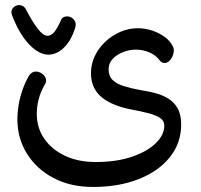

<svg xmlns="http://www.w3.org/2000/svg" viewBox="-20 -591 798 762"><path d="M96 -292Q107 -307 122 -307Q134 -307 145 -300Q156 -293 161 -281.5Q166 -270 159 -258Q140 -224 133 -195.5Q126 -167 126 -139Q126 -83 156 -40Q186 3 238.5 27.5Q291 52 359 52Q443 52 504 31Q565 10 598.5 -23Q632 -56 632 -92Q632 -111 616.5 -122Q601 -133 571.5 -141Q542 -149 499 -157Q467 -163 438.5 -174Q410 -185 388 -201.5Q366 -218 353.5 -242.5Q341 -267 341 -301Q341 -336 356 -368Q371 -400 397.5 -425Q424 -450 457.5 -464.5Q491 -479 527 -479Q555 -479 583 -470Q611 -461 633 -445Q655 -429 666 -407Q671 -397 669.5 -385.5Q668 -374 663 -364Q658 -354 650 -347.5Q642 -341 633 -341Q623 -341 615 -350Q599 -372 573 -383Q547 -394 519 -394Q494 -394 469 -384.5Q444 -375 427.5 -357.5Q411 -340 411 -316Q411 -289 427 -273.5Q443 -258 472 -249Q501 -240 540 -233Q567 -229 594.5 -222Q622 -215 646 -201Q670 -187 684.5 -162Q699 -137 699 -97Q699 -23 654 33Q609 89 530 120Q451 151 349 151Q260 151 192.5 115.5Q125 80 87 19Q49 -42 49 -118Q49 -145 54 -175Q59 -205 69.5 -235Q80 -265 96 -292ZM84 -552Q107 -507 129 -478Q151 -449 168 -449Q183 -449 195.5 -464Q208 -479 222 -511Q225 -519 231.5 -522.5Q238 -526 246 -526Q256 -526 265 -520.5Q274 -515 278.5 -504Q283 -493 277 -476Q264 -438 246 -415.5Q228 -393 209 -383.5Q190 -374 172 -374Q135 -374 96 -414.5Q57 -455 28 -530Q21 -548 31.5 -559.5Q42 -571 56 -571Q64 -571 71.5 -566.5Q79 -562 84 -552Z"/></svg>

Font: Playpen Sans Arabic
Style: Regular
Weight: 400
Designer: Azza Alameddine, Laura Meseguer, Veronika Burian, José Scaglione
Foundry: TypeTogether
Version: Version 2.000